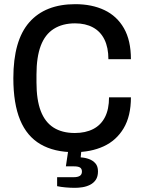

<svg xmlns="http://www.w3.org/2000/svg" viewBox="-20 -718 688 921"><path d="M336 12Q240 12 174.5 -26Q109 -64 76.5 -142.5Q44 -221 44 -343Q44 -524 120.5 -611Q197 -698 341 -698Q421 -698 481 -669.5Q541 -641 574.5 -582.5Q608 -524 608 -434H500Q500 -490 481 -528.5Q462 -567 426 -586.5Q390 -606 340 -606Q280 -606 238 -579.5Q196 -553 175.5 -498.5Q155 -444 155 -360V-323Q155 -239 175.5 -185.5Q196 -132 237 -106Q278 -80 339 -80Q390 -80 427 -99Q464 -118 483.5 -156Q503 -194 503 -251H608Q608 -161 573 -102.5Q538 -44 477 -16Q416 12 336 12ZM340 183Q318 183 295 181Q272 179 254 175V132H333Q353 132 363 125.5Q373 119 373 105Q373 92 364.5 86Q356 80 335 80H296L310 -14H372L367 37Q388 38 407 45Q426 52 438 66Q450 80 450 104Q450 129 439.5 144.5Q429 160 412 168.5Q395 177 376 180Q357 183 340 183Z"/></svg>

Font: Archivo SemiCondensed Medium
Style: Regular
Weight: 500
Width: 4
Designer: Hector Gatti
Foundry: Omnibus-Type
Version: Version 2.001